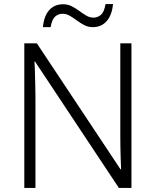

<svg xmlns="http://www.w3.org/2000/svg" viewBox="-20 -928 769 948"><path d="M629 0H567L153 -624H150Q152 -598 152.5 -570Q153 -542 154 -512.5Q155 -483 155 -451V0H100V-714H162L575 -92H578Q577 -113 576 -142Q575 -171 574.5 -202.5Q574 -234 574 -261V-714H629ZM192 -794Q197 -849 223 -878Q249 -907 292 -907Q315 -907 334.5 -897Q354 -887 371.5 -874Q389 -861 406 -851Q423 -841 441 -841Q463 -841 479 -855.5Q495 -870 501 -908H538Q533 -854 507 -824Q481 -794 438 -794Q415 -794 396 -804Q377 -814 359.5 -827Q342 -840 325 -850Q308 -860 289 -860Q267 -860 251.5 -845.5Q236 -831 230 -794Z"/></svg>

Font: Noto Sans Cham Light
Style: Regular
Weight: 300
Version: Version 2.002